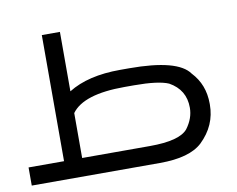

<svg xmlns="http://www.w3.org/2000/svg" viewBox="-65 -628 881 713"><g transform="rotate(-10 376.0 -272.0)"><path d="M133.8 -543.9H202.1V-319.8Q276.4 -366.2 397.5 -366.2H431.6Q615.2 -366.2 657.2 -306.2Q703.6 -257.3 703.6 -184.6V-181.6Q703.6 -102.5 643.6 -44.9Q595.7 0 483.4 0H0V-68.4H133.8ZM202.1 -237.8V-68.4H457.5Q570.3 -68.4 601.1 -106.4Q628.4 -143.1 628.4 -183.1Q628.4 -251 568.4 -284.2Q530.3 -300.8 438.5 -300.8H402.8Q247.6 -300.8 202.1 -237.8Z"/></g></svg>

Font: Gasq
Style: Regular
Weight: 400
Designer: Husham Jawad
Version: Version 1.00;December 29, 2020;FontCreator 13.0.0.2683 32-bi